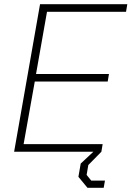

<svg xmlns="http://www.w3.org/2000/svg" viewBox="-20 -720 624 911"><path d="M170 -700H584L578 -664H203L151 -369H497L491 -333H145L92 -36H467L461 0H47ZM352 119 363 56 423 0H461L399 63L391 110L413 137H478L472 171H395Z"/></svg>

Font: Chakra Petch ExtraLight
Style: Italic
Weight: 275
Italic angle: -10°
Designer: Katatrad Aksorn Co.,Ltd.
Foundry: Cadson Demak Co.,Ltd.
Version: Version 1.000; ttfautohint (v1.6)